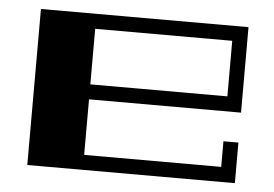

<svg xmlns="http://www.w3.org/2000/svg" viewBox="-41 -522 820 575"><g transform="rotate(5 369.5 -234.5)"><path d="M60 -469H684V-212H227V-45H639V-122H684V0H60ZM227 -424V-257H639V-424Z"/></g></svg>

Font: Geostar Fill
Style: Regular
Weight: 400
Designer: Joe Prince
Foundry: Joe Prince
Version: Version 1.002